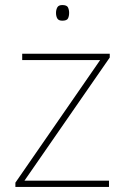

<svg xmlns="http://www.w3.org/2000/svg" viewBox="-20 -741 496 761"><path d="M412 0H41V-17L377 -503H68V-528H415V-513L77 -25H412ZM227 -721Q245 -721 249.5 -711.5Q254 -702 254 -690Q254 -677 249.5 -668Q245 -659 227 -659Q212 -659 207 -668Q202 -677 202 -690Q202 -702 207 -711.5Q212 -721 227 -721Z"/></svg>

Font: Noto Sans Khmer Thin
Style: Regular
Weight: 250
Version: Version 2.003